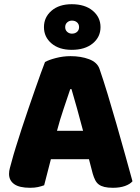

<svg xmlns="http://www.w3.org/2000/svg" viewBox="-20 -883 667 913"><path d="M194 -588Q211 -598 245.5 -607Q280 -616 315 -616Q365 -616 403.5 -601.5Q442 -587 453 -556Q471 -504 492 -435Q513 -366 534 -292.5Q555 -219 575 -147.5Q595 -76 610 -21Q598 -7 574 1.5Q550 10 517 10Q493 10 476.5 6Q460 2 449.5 -6Q439 -14 432.5 -27Q426 -40 421 -57L403 -126H222Q214 -96 206 -64Q198 -32 190 -2Q176 3 160.5 6.5Q145 10 123 10Q72 10 47.5 -7.5Q23 -25 23 -56Q23 -70 27 -84Q31 -98 36 -117Q43 -144 55.5 -184Q68 -224 83 -270.5Q98 -317 115 -366Q132 -415 147 -458.5Q162 -502 174.5 -536Q187 -570 194 -588ZM314 -459Q300 -417 282.5 -365.5Q265 -314 251 -261H375Q361 -315 346.5 -366.5Q332 -418 320 -459ZM189 -754Q189 -801 225 -832Q261 -863 321 -863Q384 -863 421 -832Q458 -801 458 -754Q458 -707 421 -676.5Q384 -646 321 -646Q261 -646 225 -676.5Q189 -707 189 -754ZM290 -754Q290 -740 299.5 -731.5Q309 -723 322 -723Q337 -723 346.5 -731.5Q356 -740 356 -754Q356 -768 346.5 -776.5Q337 -785 322 -785Q309 -785 299.5 -776.5Q290 -768 290 -754Z"/></svg>

Font: Baloo Thambi
Style: Regular
Weight: 400
Designer: Aadarsh Rajan and Ek Type
Foundry: Ek Type
Version: Version 1.100;PS 1.000;hotconv 1.0.88;makeotf.lib2.5.647800;